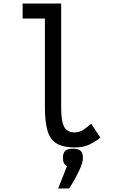

<svg xmlns="http://www.w3.org/2000/svg" viewBox="-20 -820 640 1086"><path d="M404 14Q340 14 302.5 -7Q265 -28 249.5 -78Q234 -128 234 -214V-715H108V-800H326V-214Q326 -160 333.5 -128.5Q341 -97 358 -84Q375 -71 404 -71Q424 -71 443.5 -81.5Q463 -92 496 -120L548 -41Q506 -10 475 2Q444 14 404 14ZM309 246 359 120Q336 109 336 73Q336 45 349 33Q362 21 392 21Q423 21 436 33Q449 45 449 73Q449 95 436.5 125Q424 155 406.5 187Q389 219 371 246Z"/></svg>

Font: Victor Mono SemiBold
Style: Regular
Weight: 600
Monospace: yes
Designer: Rune Bjørnerås
Version: Version 1.561;gftools[0.9.30]